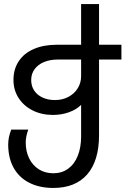

<svg xmlns="http://www.w3.org/2000/svg" viewBox="-20 -745 640 948"><path d="M20.5 -31.5Q20.5 -67.5 35.5 -105H119.5Q107 -70 107 -41.5Q107 2.5 124 37Q141 71.5 171.8 91Q202.5 110.5 243.5 110.5Q285.5 110.5 316.5 88Q347.5 65.5 364 24.2Q380.5 -17 380.5 -71.5V-227Q356.5 -203.5 319.8 -190.5Q283 -177.5 241.5 -177.5Q185.5 -177.5 141.2 -199.8Q97 -222 71.8 -261.2Q46.5 -300.5 46.5 -350Q46.5 -404 72.8 -443.2Q99 -482.5 147.2 -503.2Q195.5 -524 259.5 -524H380.5V-725H469V-524H579.5V-451H469V-77.5Q469 48.5 410.8 115.8Q352.5 183 243.5 183Q174.5 183 124.2 157.2Q74 131.5 47.2 83.2Q20.5 35 20.5 -31.5ZM380.5 -369V-451H265.5Q226.5 -451 196.8 -438.5Q167 -426 150.5 -403Q134 -380 134 -350Q134 -321 148.2 -298.8Q162.5 -276.5 189.2 -263.8Q216 -251 252 -251Q288.5 -251 318 -266.8Q347.5 -282.5 364 -309.5Q380.5 -336.5 380.5 -369Z"/></svg>

Font: JuliaMono
Style: Regular
Weight: 400
Monospace: yes
Designer: cormullion
Foundry: corm
Version: Version 0.055; ttfautohint (v1.8.4)